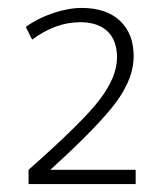

<svg xmlns="http://www.w3.org/2000/svg" viewBox="-20 -756 415 484"><path d="M275 -611Q275 -654 251 -677Q227 -700 182 -700Q120 -700 61 -656L45 -688Q73 -709 112.5 -722.5Q152 -736 186 -736Q248 -736 282.5 -703.5Q317 -671 317 -614Q317 -559 273.5 -499.5Q230 -440 108 -329V-328H322V-292H52V-328Q187 -447 231 -504.5Q275 -562 275 -611Z"/></svg>

Font: Mplus 1p Light
Style: Regular
Weight: 300
Version: Version 1.061